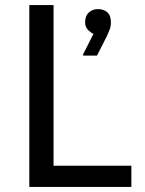

<svg xmlns="http://www.w3.org/2000/svg" viewBox="-20 -740 572 760"><path d="M96 0V-720H192V-84H500V0ZM350 -606Q340 -610 328.5 -621.5Q317 -633 317 -652Q317 -677 331.5 -690.5Q346 -704 368 -704Q390 -704 404.5 -691.5Q419 -679 419 -652Q419 -634 413 -620Q407 -606 403 -597L364 -520H309V-525Z"/></svg>

Font: Kufam
Style: Regular
Weight: 400
Designer: Wael Morcos, Artur Schmal
Foundry: Original Type
Version: Version 1.301; ttfautohint (v1.8.3)